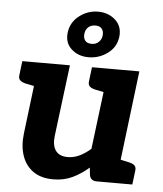

<svg xmlns="http://www.w3.org/2000/svg" viewBox="-54 -820 743 876"><g transform="rotate(5 317.0 -382.0)"><path d="M222 8Q166 8 130 -17.5Q94 -43 79 -87.5Q64 -132 71 -189L111 -517H253L212 -189Q207 -146 224 -122.5Q241 -99 279 -99Q307 -99 333 -111.5Q359 -124 384 -146L430 -517H571L508 0H421Q393 0 388 -25L384 -60Q350 -30 310.5 -11Q271 8 222 8ZM486 0 513 -110 562 -99Q577 -96 585.5 -88Q594 -80 592 -65L584 0ZM133 -517 106 -407 57 -417Q42 -421 33.5 -428.5Q25 -436 27 -452L35 -517ZM452 -517 425 -407 376 -417Q360 -421 352 -428.5Q344 -436 346 -452L354 -517ZM230 -666Q236 -713 274.5 -742.5Q313 -772 360 -772Q408 -772 440 -742.5Q472 -713 466 -665Q460 -618 421 -589.5Q382 -561 334 -561Q287 -561 255.5 -589.5Q224 -618 230 -666ZM306 -665Q304 -647 313 -635Q322 -623 344 -623Q362 -623 375 -635Q388 -647 390 -665Q392 -685 382.5 -696.5Q373 -708 354 -708Q333 -708 320.5 -696.5Q308 -685 306 -665Z"/></g></svg>

Font: Aleo ExtraBold
Style: Italic
Weight: 800
Italic angle: -7°
Designer: Alessio Laiso
Foundry: Alessio Laiso
Version: Version 2.001;gftools[0.9.29]